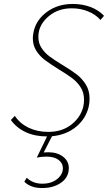

<svg xmlns="http://www.w3.org/2000/svg" viewBox="-20 -683 551 971"><path d="M506 -603 488 -582Q465 -609 426.5 -625Q388 -641 343 -641Q279 -641 233.5 -606.5Q188 -572 177 -525Q174 -510 174 -496Q174 -465 190 -440.5Q206 -416 230 -398Q254 -380 295 -355Q340 -328 367.5 -307Q395 -286 414 -255.5Q433 -225 433 -184Q433 -161 428 -141Q413 -81 364 -41Q315 -1 243 6L201 88Q209 87 224 87Q270 87 299 109.5Q328 132 328 167Q328 213 289.5 240.5Q251 268 193 268Q135 268 103 236L115 216Q147 246 194 246Q240 246 269 222.5Q298 199 298 168Q298 142 276 125.5Q254 109 214 109Q191 109 166 114L218 7Q157 7 110.5 -14.5Q64 -36 35 -76L55 -97Q81 -58 125 -37Q169 -16 224 -16Q294 -16 341 -53Q388 -90 401 -143Q405 -160 405 -179Q405 -215 387.5 -242Q370 -269 344.5 -288Q319 -307 276 -333Q233 -360 207 -379.5Q181 -399 163.5 -426.5Q146 -454 146 -490Q146 -505 151 -527Q165 -585 219 -624Q273 -663 348 -663Q397 -663 438 -647.5Q479 -632 506 -603Z"/></svg>

Font: Ysabeau Extralight
Style: Italic
Weight: 200
Italic angle: -12°
Designer: Christian Thalmann (Catharsis Fonts)
Version: Version 0.003